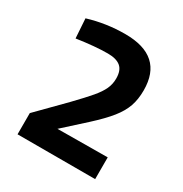

<svg xmlns="http://www.w3.org/2000/svg" viewBox="-158 -794 876 917"><g transform="rotate(30 280.0 -336.0)"><path d="M493 -120V0H65V-117L206 -260Q261 -317 288 -349Q315 -381 327.5 -408Q340 -435 340 -466Q340 -511 316.5 -530.5Q293 -550 246 -550Q177 -550 76 -535L69 -642Q167 -672 272 -672Q482 -672 482 -483Q482 -433 468.5 -394.5Q455 -356 423.5 -316.5Q392 -277 334 -224L217 -118Z"/></g></svg>

Font: Cairo
Style: Bold
Weight: 700
Designer: Mohamed Gaber
Foundry: Kief Type Foundry
Version: Version 2.100